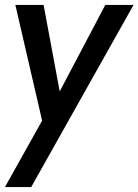

<svg xmlns="http://www.w3.org/2000/svg" viewBox="-30 -513 559 775"><path d="M509 -493 96 242H-10L140 -26L32 -493H146L211 -144L395 -493Z"/></svg>

Font: Cabin
Style: Medium Italic
Weight: 500
Designer: Pablo Impallari
Foundry: Pablo Impallari. www.impallari.com Igino Marini. www.ikern.com
Version: Version 1.005